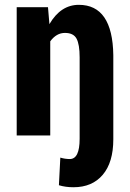

<svg xmlns="http://www.w3.org/2000/svg" viewBox="-20 -558 537 791"><path d="M304.7 -538.1Q443.8 -538.1 446.8 -330.6V16.1Q446.8 110.8 403.3 162.1Q359.9 213.4 282.7 213.4Q250 213.4 222.7 205.1L228.5 91.3Q247.6 97.2 267.6 97.2Q308.1 97.2 308.1 13.7V-321.8Q308.1 -375 295.4 -398.7Q282.7 -422.4 247.6 -422.4Q212.4 -422.4 187 -387.7V0H48.8V-528.3H177.7L183.6 -458.5Q230 -538.1 304.7 -538.1Z"/></svg>

Font: RobotoCondensed-Bold
Style: Bold
Weight: 700
Designer: Google
Version: Version 2.001240; 2014